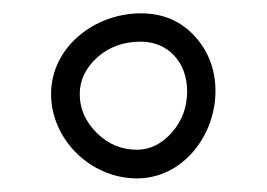

<svg xmlns="http://www.w3.org/2000/svg" viewBox="-20 -334 400 288"><path d="M56.6 -192.9C56.6 -125.5 115.2 -66.4 185.5 -66.4C253.9 -66.4 303.2 -130.4 303.2 -197.3C303.2 -229 293 -256.8 272 -279.8C251 -302.7 224.1 -314 191.4 -314C121.6 -314 56.6 -263.2 56.6 -192.9ZM99.6 -192.9C99.6 -213.9 108.4 -231.9 126 -248C143.6 -263.7 165.5 -271.5 191.4 -271.5C231.9 -271.5 260.7 -240.7 260.7 -197.3C260.7 -172.9 252.9 -152.3 237.8 -135.3C222.7 -118.2 205.1 -109.4 185.5 -109.4C162.1 -109.4 142.1 -117.7 125 -134.8C107.9 -151.9 99.6 -170.9 99.6 -192.9Z"/></svg>

Font: Mikhak Light
Style: Regular
Weight: 300
Designer: Amin Abedi
Version: Version 3.2